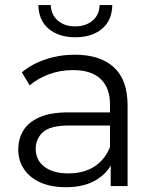

<svg xmlns="http://www.w3.org/2000/svg" viewBox="-20 -751 623 775"><path d="M426.9 0V-115.6L424 -135.5V-328.9Q424 -396.3 386.3 -432.2Q348.5 -468.1 274.8 -468.1Q223.6 -468.1 177.8 -451.3Q132.1 -434.4 99.8 -406.3L68.2 -458.9Q108.1 -492.7 164.2 -511.5Q220.3 -530.2 281.7 -530.2Q384.2 -530.2 439.6 -479.4Q495 -428.6 495 -326V0ZM245.7 4.7Q186.6 4.7 143.3 -14.4Q100.1 -33.6 76.9 -68.3Q53.7 -103 53.7 -147.7Q53.7 -188.6 73.2 -222.4Q92.6 -256.2 137.2 -276.8Q181.7 -297.4 256.9 -297.4H437.9V-244.4H259.3Q182.7 -244.4 153.4 -217.5Q124.1 -190.5 124.1 -150.4Q124.1 -104.8 159.2 -78Q194.2 -51.1 256.5 -51.1Q317.3 -51.1 360.5 -78.5Q403.6 -106 424 -157.6L439.7 -108.9Q419.8 -56.6 370.5 -25.9Q321.1 4.7 245.7 4.7ZM283.8 -600.6Q217.3 -600.6 176.8 -634.5Q136.2 -668.4 134.8 -730.6H184.9Q186.4 -691 213.5 -667.8Q240.6 -644.5 283.2 -644.5Q326.2 -644.5 353.6 -667.8Q381 -691 382 -730.6H433.3Q432.3 -668.4 391.6 -634.5Q350.8 -600.6 283.8 -600.6Z"/></svg>

Font: Montserrat Thin
Style: Regular
Weight: 100
Designer: Julieta Ulanovsky
Foundry: Julieta Ulanovsky
Version: Version 9.000